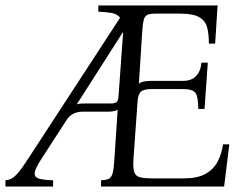

<svg xmlns="http://www.w3.org/2000/svg" viewBox="-47 -685 885 705"><path d="M772 -155H795L776 0H324V-23Q343 -24 352.5 -28.5Q362 -33 366.5 -49Q371 -65 373 -100L385 -282Q378 -278 369 -276.5Q360 -275 350 -275H258Q217 -275 198 -245L104 -100Q82 -66 80.5 -50Q79 -34 96.5 -29Q114 -24 148 -23V0H-27V-23Q-15 -24 -5 -29Q5 -34 19 -50Q33 -66 55 -100L394 -620Q383 -634 362.5 -637.5Q342 -641 314 -642V-665H752L743 -525H720Q720 -560 713.5 -584.5Q707 -609 684.5 -622Q662 -635 614 -635H524Q505 -635 495 -631Q485 -627 481 -612.5Q477 -598 475 -565L463 -378Q471 -384 483 -386Q495 -388 510 -388H625Q685 -388 693 -455H716L704 -285H681Q681 -329 671 -343.5Q661 -358 625 -358H510Q482 -358 471 -349Q460 -340 458 -311L443 -100Q441 -68 446 -53Q451 -38 467.5 -34Q484 -30 514 -30H628Q678 -30 707.5 -46.5Q737 -63 752 -91.5Q767 -120 772 -155ZM388 -329 405 -565H403L235 -302Q241 -304 248 -304.5Q255 -305 262 -305H359Q373 -305 380 -309.5Q387 -314 388 -329Z"/></svg>

Font: Bona Nova SC
Style: Italic
Weight: 400
Italic angle: -4°
Designer: Mateusz Machalski
Foundry: Capitalics
Version: Version 4.001; ttfautohint (v1.8.4.7-5d5b)